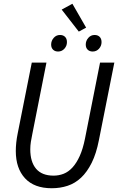

<svg xmlns="http://www.w3.org/2000/svg" viewBox="-20 -989 640 1021"><path d="M255 12Q162 12 113 -41Q64 -94 64 -186Q64 -230 74 -279L149 -656H227L152 -277Q147 -254 144 -234Q141 -214 141 -195Q141 -128 172 -91.5Q203 -55 265 -55Q293 -55 318.5 -65Q344 -75 365.5 -98.5Q387 -122 404 -159.5Q421 -197 432 -252L512 -656H588L506 -244Q492 -172 467.5 -123Q443 -74 411 -44Q379 -14 339.5 -1Q300 12 255 12ZM289 -715Q272 -715 262 -725Q252 -735 252 -752Q252 -772 265.5 -787.5Q279 -803 299 -803Q316 -803 326 -793Q336 -783 336 -765Q336 -745 322.5 -730Q309 -715 289 -715ZM473 -715Q456 -715 446 -725Q436 -735 436 -752Q436 -772 449.5 -787.5Q463 -803 483 -803Q500 -803 510 -793Q520 -783 520 -765Q520 -745 506.5 -730Q493 -715 473 -715ZM399 -821 308 -938 365 -969 438 -842Z"/></svg>

Font: Source Code Pro
Style: Italic
Weight: 400
Italic angle: -11°
Monospace: yes
Designer: Paul D. Hunt, Teo Tuominen
Foundry: Adobe Systems Incorporated
Version: Version 1.050;PS 1.000;hotconv 16.6.51;makeotf.lib2.5.65220